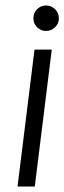

<svg xmlns="http://www.w3.org/2000/svg" viewBox="-20 -681 235 701"><path d="M148 -568Q129 -568 115.5 -581.5Q102 -595 102 -614Q102 -634 115.5 -647.5Q129 -661 148 -661Q167 -661 181 -647.5Q195 -634 195 -614Q195 -595 181 -581.5Q167 -568 148 -568ZM107 0H44L106 -500H169Z"/></svg>

Font: Kulim Park Light
Style: Italic
Weight: 300
Italic angle: -8°
Designer: Noponies / Dale Sattler
Foundry: Noponies
Version: Version 1.000; ttfautohint (v1.8.3)